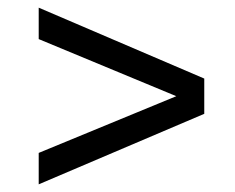

<svg xmlns="http://www.w3.org/2000/svg" viewBox="-20 -504 613 501"><path d="M81 -23V-105L440 -253L81 -402V-484L513 -299V-207Z"/></svg>

Font: Archivo SemiCondensed
Style: Regular
Weight: 400
Width: 4
Designer: Hector Gatti
Foundry: Omnibus-Type
Version: Version 2.001